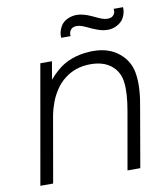

<svg xmlns="http://www.w3.org/2000/svg" viewBox="-84 -825 776 895"><g transform="rotate(-10 304.0 -377.5)"><path d="M250 -662.5Q249.5 -668 249.8 -674Q250 -680 251 -685.5Q254 -702 265.5 -721Q276 -735.5 292.2 -743.8Q308.5 -752 325 -754Q327.5 -754.5 331 -754.8Q334.5 -755 339.5 -755Q369 -755 409.5 -736.5Q424 -729.5 434.5 -724.8Q445 -720 452 -717.5Q465 -712.5 479 -712.5Q495 -712.5 503.8 -720.2Q512.5 -728 514.5 -739.5Q515.5 -748 513.5 -753H558.5Q559 -749.5 558.8 -744Q558.5 -738.5 557.5 -731Q553 -710.5 542.5 -695Q531 -681 515.5 -672.8Q500 -664.5 484.5 -662.5Q482 -662 478.2 -661.8Q474.5 -661.5 470 -661.5Q452 -661.5 436 -666.2Q420 -671 399 -680Q392 -683.5 376.5 -690.5Q360.5 -698 350 -701Q339.5 -704 330 -704Q314.5 -704 305.8 -696.2Q297 -688.5 295 -677Q292.5 -668.5 295 -662.5ZM555 -274 507.5 0H447L495 -273Q509.5 -355 503.5 -405.5Q498 -457.5 459.5 -488.5Q423 -517.5 362.5 -517.5Q291 -517.5 239.5 -477Q215.5 -458.5 197.2 -431.8Q179 -405 167.5 -375Q162 -360.5 157.2 -344Q152.5 -327.5 149 -308.5L95 0H34.5L133.5 -562.5H188.5L174 -478Q195 -502 213.5 -517.5Q245 -545 284 -559Q323 -573 362.5 -575Q366.5 -575.5 372.5 -575.8Q378.5 -576 385.5 -576Q460.5 -576 508.5 -535.5Q557.5 -495 565 -429.5Q573 -365.5 555 -274Z"/></g></svg>

Font: Russisch Sans Light
Style: Italic
Weight: 300
Italic angle: -10°
Designer: Michael Sharanda (font) & Cristiano Sobral (main changes)
Foundry: Michael Sharanda
Version: Version 2.00;September 8, 2020;FontCreator 13.0.0.2681 64-bi